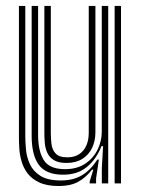

<svg xmlns="http://www.w3.org/2000/svg" viewBox="-20 -620 477 649"><path d="M179 8.8Q139 8.8 113.4 -3Q87.8 -14.8 73.5 -33.6Q59.2 -52.5 52.9 -74.6Q46.5 -96.8 45.2 -118Q44 -139.2 44 -155.2V-600H65.5V-159.2Q65.5 -140.2 67.8 -114.9Q70 -89.5 80.8 -65.6Q91.5 -41.8 116.2 -25.9Q141 -10 185.8 -10Q228.2 -10 257.8 -28Q287.2 -46 309 -80.5H314.2L304.8 -17V0H283.2L283 -6.2L295.5 -46.8H291.2Q269.8 -19.2 243.8 -5.2Q217.8 8.8 179 8.8ZM367.5 0V-600H389V0ZM204.8 -69.2Q176.8 -69.2 161.4 -79.2Q146 -89.2 139.4 -104.6Q132.8 -120 131.4 -136.9Q130 -153.8 130 -167.5V-600H151.8V-168.8Q151.8 -151.8 154 -133Q156.2 -114.2 168 -101.2Q179.8 -88.2 208 -88.2Q231.2 -88.2 247.2 -98.6Q263.2 -109 271.6 -127.6Q280 -146.2 280 -171V-600H302.5V-173Q302.5 -143.2 291.1 -119.8Q279.8 -96.2 258 -82.8Q236.2 -69.2 204.8 -69.2ZM192 -29.5Q135.5 -29.8 111.2 -62.8Q87 -95.8 87 -160.8V-600H108.8V-163.5Q108.8 -109.5 127.9 -78.9Q147 -48.2 199.8 -48.2Q240.5 -48.2 268.1 -66.8Q295.8 -85.2 309.9 -114.2Q324 -143.2 324 -174.8V-600H345.8V0H324.2V-52L328.5 -126H323Q305.8 -82 273.5 -55.5Q241.2 -29 192 -29.5Z"/></svg>

Font: Big Shoulders Inline Display Thin
Style: Bold
Weight: 700
Version: Version 2.002